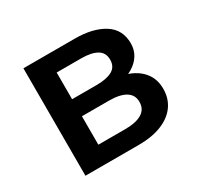

<svg xmlns="http://www.w3.org/2000/svg" viewBox="-113 -631 792 766"><g transform="rotate(-30 283.0 -247.5)"><path d="M76.5 0V-495H312.5Q396.5 -495 447 -463Q497.5 -431 497.5 -367Q497.5 -337 483 -313.8Q468.5 -290.5 443 -275Q417.5 -259.5 383.5 -252.5L381.5 -277Q447 -268 483 -233.5Q519 -199 519 -146Q519 -101 495.5 -68.2Q472 -35.5 428 -17.8Q384 0 322.5 0ZM183 -81.5H307.5Q357 -81.5 383.8 -98Q410.5 -114.5 410.5 -147.5Q410.5 -180 384 -196.2Q357.5 -212.5 307.5 -212.5H168.5V-291H296Q342.5 -291 368 -305.2Q393.5 -319.5 393.5 -352Q393.5 -384.5 368 -399.2Q342.5 -414 296 -414H183Z"/></g></svg>

Font: Geologica Roman
Style: Regular
Weight: 400
Designer: Sindre Bremnes, Frode Helland
Foundry: Monokrom Skriftforlag AS
Version: Version 1.010;gftools[0.9.28]